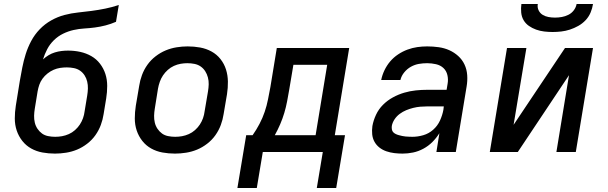

<svg xmlns="http://www.w3.org/2000/svg" viewBox="-20 -760 3040 960"><path d="M255 8Q223 8 192.5 2.5Q162 -3 136 -17.5Q110 -32 91.5 -55.5Q73 -79 63.5 -107.5Q54 -136 54 -167.5Q54 -199 59 -231L79 -355Q85 -389 91.5 -422.5Q98 -456 108.5 -489.5Q119 -523 136 -555Q153 -587 178.5 -613.5Q204 -640 236 -658Q268 -676 302 -685Q336 -694 370 -697.5Q404 -701 438 -705.5Q472 -710 506.5 -717Q541 -724 574 -735L560 -651Q535 -640 508 -633Q481 -626 454 -622.5Q427 -619 401 -617.5Q375 -616 348 -610Q321 -604 295.5 -591.5Q270 -579 249.5 -559Q229 -539 216 -514Q203 -489 195 -463Q208 -475 223 -484Q238 -493 254.5 -498Q271 -503 287.5 -505Q304 -507 320 -507Q352 -507 381.5 -500.5Q411 -494 436.5 -479.5Q462 -465 480 -441.5Q498 -418 507 -390Q516 -362 516 -330.5Q516 -299 511 -268L498 -189Q494 -162 484 -135Q474 -108 457 -84Q440 -60 416 -41.5Q392 -23 365.5 -12Q339 -1 310.5 3.5Q282 8 255 8ZM256 -76Q273 -76 290 -79Q307 -82 324 -89.5Q341 -97 355 -109.5Q369 -122 379 -137Q389 -152 395 -169Q401 -186 403 -203L416 -282Q419 -300 419.5 -317.5Q420 -335 416 -352Q412 -369 403 -383Q394 -397 380.5 -406.5Q367 -416 349.5 -419.5Q332 -423 314 -423Q298 -423 281 -420.5Q264 -418 248 -411Q232 -404 217.5 -392.5Q203 -381 192.5 -366.5Q182 -352 176.5 -336Q171 -320 168 -303L154 -217Q151 -199 150.5 -181.5Q150 -164 154 -147Q158 -130 167.5 -116Q177 -102 190 -92.5Q203 -83 220.5 -79.5Q238 -76 256 -76Z M855 8Q823 8 792.5 2.5Q762 -3 736 -17.5Q710 -32 691.5 -55.5Q673 -79 663.5 -107.5Q654 -136 654 -167.5Q654 -199 659 -231L676 -331Q680 -358 690 -385Q700 -412 717 -436Q734 -460 758 -478.5Q782 -497 808.5 -508Q835 -519 863 -523.5Q891 -528 918 -528Q950 -528 980.5 -522.5Q1011 -517 1037.5 -502.5Q1064 -488 1082.5 -464.5Q1101 -441 1110 -412.5Q1119 -384 1119.5 -352.5Q1120 -321 1115 -289L1098 -189Q1094 -162 1084 -135Q1074 -108 1057 -84Q1040 -60 1016 -41.5Q992 -23 965.5 -12Q939 -1 910.5 3.5Q882 8 855 8ZM856 -76Q873 -76 890 -79Q907 -82 924 -89.5Q941 -97 955 -109.5Q969 -122 979 -137Q989 -152 995 -169Q1001 -186 1003 -203L1020 -303Q1023 -321 1023.5 -338.5Q1024 -356 1019.5 -373Q1015 -390 1006 -404Q997 -418 983.5 -427.5Q970 -437 952.5 -440.5Q935 -444 917 -444Q900 -444 883 -441Q866 -438 849.5 -430.5Q833 -423 819 -410.5Q805 -398 795 -383Q785 -368 779 -351Q773 -334 770 -317L754 -217Q751 -199 750.5 -181.5Q750 -164 754 -147Q758 -130 767.5 -116Q777 -102 790 -92.5Q803 -83 820.5 -79.5Q838 -76 856 -76Z M1167 180 1211 -84H1243Q1262 -111 1277.5 -140.5Q1293 -170 1303.5 -201Q1314 -232 1320 -263Q1326 -294 1332 -325L1364 -520H1726L1654 -84H1705L1661 180H1564L1594 0H1294L1264 180ZM1558 -84 1616 -436H1447L1426 -311Q1421 -282 1415.5 -253Q1410 -224 1401.5 -195.5Q1393 -167 1381 -139Q1369 -111 1354 -84Z M1993 8Q1972 8 1951.5 5.5Q1931 3 1912 -3.5Q1893 -10 1877.5 -22Q1862 -34 1852.5 -51Q1843 -68 1841 -88.5Q1839 -109 1842 -130Q1847 -158 1860 -186Q1873 -214 1895 -236Q1917 -258 1944.5 -273Q1972 -288 2001 -296.5Q2030 -305 2059 -308Q2088 -311 2116 -311H2213L2218 -341Q2222 -363 2217 -384.5Q2212 -406 2197 -420Q2182 -434 2160 -439Q2138 -444 2116 -444Q2095 -444 2074.5 -440.5Q2054 -437 2035 -426.5Q2016 -416 2001.5 -398.5Q1987 -381 1982 -360H1886Q1891 -385 1902.5 -409Q1914 -433 1931 -453Q1948 -473 1970.5 -488Q1993 -503 2017.5 -512Q2042 -521 2066.5 -524.5Q2091 -528 2116 -528Q2145 -528 2173.5 -524Q2202 -520 2226.5 -509Q2251 -498 2271 -480Q2291 -462 2302.5 -437.5Q2314 -413 2316 -384.5Q2318 -356 2313 -327L2259 0H2162L2177 -94Q2162 -70 2142 -50Q2122 -30 2097 -16.5Q2072 -3 2045.5 2.5Q2019 8 1993 8ZM2042 -76Q2069 -76 2096.5 -84Q2124 -92 2146 -111.5Q2168 -131 2180 -157.5Q2192 -184 2197 -211L2199 -228H2116Q2099 -228 2081.5 -226.5Q2064 -225 2046 -220.5Q2028 -216 2011 -209Q1994 -202 1978.5 -190.5Q1963 -179 1952.5 -163Q1942 -147 1939 -130Q1938 -121 1939.5 -112.5Q1941 -104 1946.5 -98.5Q1952 -93 1959.5 -89.5Q1967 -86 1975 -84Q1983 -82 1991.5 -80Q2000 -78 2008 -77.5Q2016 -77 2024.5 -76.5Q2033 -76 2042 -76Z M2429 0 2515 -520H2612L2548 -136L2805 -520H2945L2859 0H2762L2825 -384L2569 0ZM2743 -600Q2722 -600 2701 -602.5Q2680 -605 2660.5 -612Q2641 -619 2624.5 -630.5Q2608 -642 2598 -659Q2588 -676 2586 -697.5Q2584 -719 2587 -740H2669Q2666 -723 2673 -708.5Q2680 -694 2693 -686Q2706 -678 2722 -675Q2738 -672 2755 -672Q2772 -672 2789 -675Q2806 -678 2822 -686Q2838 -694 2849 -708.5Q2860 -723 2863 -740H2945Q2942 -719 2933 -697.5Q2924 -676 2908 -659Q2892 -642 2871.5 -630.5Q2851 -619 2829.5 -612Q2808 -605 2786 -602.5Q2764 -600 2743 -600Z"/></svg>

Font: Iosevka Custom Medium Oblique
Style: Regular
Weight: 500
Italic angle: -9°
Designer: Belleve Invis
Foundry: Belleve Invis
Version: Version 27.0.1